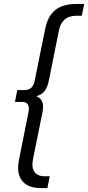

<svg xmlns="http://www.w3.org/2000/svg" viewBox="-20 -762 448 976"><path d="M184 194Q144 194 116.5 178Q89 162 78 130.5Q67 99 76 53L125 -193Q130 -220 121 -232Q112 -244 91 -244H56L68 -304H103Q126 -304 139 -316Q152 -328 157 -355L210 -617Q223 -680 261 -711Q299 -742 371 -742H408L396 -682H370Q330 -682 308.5 -662.5Q287 -643 280 -610L229 -356Q223 -326 213 -308.5Q203 -291 187 -282Q171 -273 145 -269L147 -278Q177 -273 190.5 -252.5Q204 -232 196 -192L148 46Q139 92 156 113Q173 134 206 134H233L221 194Z"/></svg>

Font: MOST Montserrat
Style: Italic
Weight: 400
Italic angle: -11.3°
Designer: Julieta Ulanovsky
Foundry: Julieta Ulanovsky
Version: Version 8.000;March 11, 2024;FontCreator 15.0.0.2926 64-bit